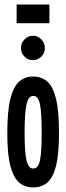

<svg xmlns="http://www.w3.org/2000/svg" viewBox="-20 -815 290 843"><path d="M126 8Q91 8 65.5 -12.5Q40 -33 26 -84.5Q12 -136 12 -229Q12 -329 26 -383Q40 -437 65.5 -458Q91 -479 126 -479Q161 -479 186.5 -458Q212 -437 225.5 -383Q239 -329 239 -229Q239 -136 225.5 -84.5Q212 -33 186.5 -12.5Q161 8 126 8ZM126 -75Q148 -75 155.5 -111Q163 -147 163 -231Q163 -320 155.5 -357Q148 -394 126 -394Q105 -394 96.5 -357Q88 -320 88 -231Q88 -147 96.5 -111Q105 -75 126 -75ZM125 -551Q103 -551 87.5 -566.5Q72 -582 72 -604Q72 -626 87.5 -642Q103 -658 125 -658Q146 -658 161.5 -642Q177 -626 177 -604Q177 -582 161.5 -566.5Q146 -551 125 -551ZM53 -713V-795H197V-713Z"/></svg>

Font: Inconsolata UltraCondensed ExtraBold
Style: Regular
Weight: 800
Width: 1
Monospace: yes
Designer: Raph Levien, Cyreal, Brenton Simpson
Foundry: Raph Levien, Cyreal, Google
Version: Version 3.001; ttfautohint (v1.8.2.53-6de2)